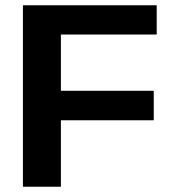

<svg xmlns="http://www.w3.org/2000/svg" viewBox="-20 -708 651 728"><path d="M574.2 -577.1H210.9V-363.8H563V-252H210.9V0H66.9V-688H574.2Z"/></svg>

Font: Libra Sans Modern
Style: Bold
Weight: 700
Foundry: Stefan Peev, Context Ltd
Version: Version 1.000